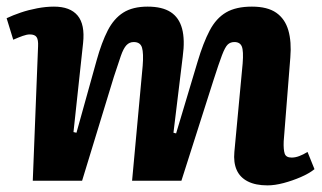

<svg xmlns="http://www.w3.org/2000/svg" viewBox="-20 -546 973 580"><path d="M411 -347Q414 -385 409 -402Q404 -419 384 -419Q371 -419 362 -409.5Q353 -400 345 -377Q337 -354 324 -314L228 0H79L95 -406Q96 -426 90.5 -434Q85 -442 70 -442Q61 -442 48.5 -437.5Q36 -433 20 -426L0 -491Q19 -500 42.5 -508Q66 -516 92.5 -521Q119 -526 143 -526Q192 -526 214.5 -499Q237 -472 231 -416L202 -147L211 -145L272 -364Q287 -418 305.5 -454Q324 -490 352.5 -508Q381 -526 426 -526Q470 -526 495.5 -509.5Q521 -493 530 -459.5Q539 -426 532 -375L504 -145L512 -143L577 -360Q594 -417 613.5 -454Q633 -491 663 -508.5Q693 -526 741 -526Q788 -526 814.5 -507.5Q841 -489 851 -454.5Q861 -420 857 -372L837 -119Q836 -94 840 -82Q844 -70 861 -70Q872 -70 884 -74.5Q896 -79 909 -87L930 -35Q914 -22 888.5 -11Q863 0 836.5 7Q810 14 788 14Q752 14 728.5 2Q705 -10 695 -32.5Q685 -55 688 -87L713 -354Q716 -392 710.5 -405.5Q705 -419 688 -419Q676 -419 668 -411.5Q660 -404 650.5 -379Q641 -354 625 -304L528 0H379Z"/></svg>

Font: Literata 18pt
Style: Bold Italic
Weight: 700
Italic angle: -2°
Designer: Latin by Veronika Burian and Jose Scaglione. Greek by Irene Vlachou. Cyrillic by Vera Evstafieva
Foundry: TypeTogether
Version: Version 3.103;gftools[0.9.29]